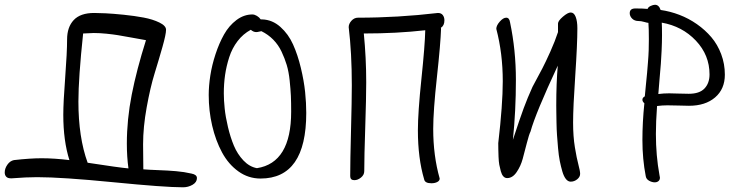

<svg xmlns="http://www.w3.org/2000/svg" viewBox="-40 -757 3179 813"><path d="M663.1 -630.9Q663.1 -611.8 647.9 -558.3Q632.8 -504.9 614.5 -445.6Q596.2 -386.2 581.1 -302.5Q565.9 -218.8 565.9 -146Q565.9 -129.4 566.4 -94.2Q566.9 -59.1 566.9 -40Q588.9 -38.1 629.9 -36.6Q670.9 -35.2 705.3 -32.2Q739.7 -29.3 771 -22Q793.9 -17.6 793.9 -2.9Q793.9 14.6 775.4 25.4Q756.8 36.1 734.9 36.1Q657.2 36.1 439.5 14.6Q221.7 -6.8 117.2 -6.8Q71.3 -6.8 11.2 -2H4.9Q-7.3 -2 -13.7 -8.8Q-20 -15.6 -20 -26.9Q-20 -43.5 -8.8 -59.6Q2.4 -75.7 19 -79.1Q87.9 -86.9 136.2 -86.9Q189.9 -86.9 253.9 -79.1Q228 -160.6 228 -271Q228 -323.2 236.1 -429.7Q244.1 -536.1 244.1 -589.8Q244.1 -642.1 272.2 -672.1Q300.3 -702.1 358.9 -702.1Q376.5 -702.1 407 -700.7Q437.5 -699.2 483.6 -694.6Q529.8 -689.9 568.4 -682.6Q606.9 -675.3 635 -661.6Q663.1 -647.9 663.1 -630.9ZM331.1 -67.9Q463.9 -47.4 503.9 -43.9Q497.1 -93.3 497.1 -148.9Q497.1 -250.5 517.8 -356.2Q538.6 -461.9 578.1 -586.9Q558.6 -590.3 518.1 -597.7Q477.5 -605 458.5 -608.2Q439.5 -611.3 410.6 -614.3Q381.8 -617.2 356.9 -617.2Q344.2 -617.2 312 -615.2Q292 -426.3 292 -327.1Q292 -175.3 331.1 -67.9Z M843.8 -355Q843.8 -393.1 850.6 -437.3Q857.4 -481.4 872.6 -527.6Q887.7 -573.7 908.7 -611.1Q929.7 -648.4 961.2 -672.1Q992.7 -695.8 1028.8 -695.8Q1037.6 -695.8 1047.9 -689.7Q1058.1 -683.6 1064 -674.8H1070.8Q1113.3 -673.3 1147.2 -643.1Q1181.2 -612.8 1200.9 -568.8Q1220.7 -524.9 1233.9 -469.7Q1247.1 -414.6 1252 -367.4Q1256.8 -320.3 1256.8 -278.8Q1256.8 -1 1063 -1Q1011.7 -1 969.5 -31.2Q927.2 -61.5 900.1 -111.8Q873 -162.1 858.4 -224.9Q843.8 -287.6 843.8 -355ZM1066.9 -625Q1064.5 -625 1057.1 -623Q1049.8 -621.1 1044.9 -621.1Q1033.2 -621.1 1022 -630.9Q989.3 -613.3 966.1 -583Q942.9 -552.7 930.7 -514.9Q918.5 -477.1 913.1 -439.7Q907.7 -402.3 907.7 -361.8Q907.7 -333 911.4 -297.6Q915 -262.2 925.3 -219Q935.5 -175.8 950.4 -140.1Q965.3 -104.5 990.7 -77.6Q1016.1 -50.8 1047.9 -44.9Q1192.9 -67.4 1192.9 -284.2Q1192.9 -322.8 1191.7 -351.1Q1190.4 -379.4 1186.5 -416.5Q1182.6 -453.6 1174.1 -481.9Q1165.5 -510.3 1152.1 -538.6Q1138.7 -566.9 1117.2 -588.9Q1095.7 -610.8 1066.9 -625Z M1760.7 -628.9Q1639.2 -615.2 1500.5 -615.2Q1510.7 -512.2 1510.7 -408.2Q1510.7 -344.7 1506.6 -219.2Q1502.4 -93.8 1502.4 -32.2Q1502.4 -16.6 1488.8 -5.4Q1475.1 5.9 1460.4 5.9Q1442.9 5.9 1442.9 -11.2Q1442.9 -75.2 1446.3 -203.9Q1449.7 -332.5 1449.7 -396Q1449.7 -532.7 1436.5 -642.1Q1436.5 -656.2 1448.2 -669.2Q1460 -682.1 1475.6 -682.1Q1644.5 -682.1 1814.5 -702.1Q1828.1 -702.1 1835 -693.1Q1841.8 -684.1 1841.8 -670.9Q1841.8 -648.4 1826.7 -639.2Q1826.7 -638.7 1827.1 -637.7Q1827.6 -636.7 1827.6 -636.2Q1825.7 -573.7 1810.1 -430.7Q1794.4 -287.6 1794.4 -210.9Q1794.4 -97.7 1821.8 -1Q1821.8 8.3 1811.5 13.7Q1801.3 19 1786.6 19Q1758.8 19 1755.9 2Q1729.5 -87.4 1729.5 -205.1Q1729.5 -280.3 1744.4 -422.6Q1759.3 -564.9 1760.7 -628.9Z M2322.8 -621.1V-657.2Q2322.8 -668.5 2343.5 -686.3Q2364.3 -704.1 2376.5 -704.1Q2390.6 -704.1 2397.7 -685.5Q2404.8 -667 2404.8 -637.2Q2404.8 -570.3 2395.8 -436.5Q2386.7 -302.7 2386.7 -237.8Q2386.7 -179.2 2394.3 -133.1Q2401.9 -86.9 2409.2 -59.8Q2416.5 -32.7 2416.5 -21Q2416.5 -7.8 2404.1 2.2Q2391.6 12.2 2376.5 12.2Q2365.2 12.2 2356.2 1Q2347.2 -10.3 2341.1 -31.2Q2335 -52.2 2330.3 -75.4Q2325.7 -98.6 2323 -129.9Q2320.3 -161.1 2318.6 -184.8Q2316.9 -208.5 2316.4 -238.5Q2315.9 -268.6 2315.7 -281.5Q2315.4 -294.4 2315.4 -311Q2315.4 -404.8 2321.8 -479Q2227.1 -275.9 2206.5 -200.2Q2200.2 -188 2190.9 -151.6Q2181.6 -115.2 2173.3 -84.5Q2165 -53.7 2147.7 -28.3Q2130.4 -2.9 2107.4 -2.9Q2098.1 -2.9 2091.3 -10.3Q2084.5 -17.6 2080.6 -32Q2076.7 -46.4 2074.2 -59.3Q2071.8 -72.3 2071 -93Q2070.3 -113.8 2070.1 -123.5Q2069.8 -133.3 2069.8 -150.9Q2088.9 -314.5 2088.9 -413.1Q2088.9 -530.8 2061.5 -634.8Q2061.5 -648.9 2076.2 -665.5Q2090.8 -682.1 2103.5 -682.1Q2116.7 -682.1 2119.6 -663.1Q2144.5 -544.9 2144.5 -418.9Q2144.5 -287.6 2131.8 -165Q2161.6 -255.9 2177.5 -298.8Q2193.4 -341.8 2214.8 -389.2Q2243.2 -441.9 2256.6 -467.5Q2270 -493.2 2290.3 -538.3Q2310.5 -583.5 2322.8 -621.1Z M2690.4 -349.1Q2690.9 -356 2694.8 -395.3Q2698.7 -434.6 2700 -448.2Q2701.2 -461.9 2703.6 -491.9Q2706.1 -522 2706.8 -544.7Q2707.5 -567.4 2707.5 -590.8Q2707.5 -637.2 2705.6 -660.2Q2701.2 -660.2 2688 -664.1Q2674.8 -668 2663.6 -668Q2647 -668 2636.7 -678.2Q2626.5 -688.5 2626.5 -701.2Q2626.5 -721.2 2650.4 -721.2Q2685.1 -721.2 2702.1 -719.2Q2704.6 -727.1 2715.3 -731.9Q2726.1 -736.8 2733.4 -736.8Q2750 -736.8 2757.3 -714.8Q2797.9 -709 2836.9 -694.1Q2876 -679.2 2910.9 -654.8Q2945.8 -630.4 2972.2 -599.4Q2998.5 -568.4 3013.9 -527.3Q3029.3 -486.3 3029.3 -440.9Q3029.3 -379.9 2988 -344.5Q2946.8 -309.1 2877.4 -309.1Q2864.3 -309.1 2833.7 -310.1Q2803.2 -311 2786.1 -311Q2764.6 -311 2742.2 -308.1Q2737.3 -241.2 2737.3 -189.9Q2737.3 -98.1 2752.4 -16.1Q2754.4 -8.3 2754.4 -4.9Q2754.4 4.9 2748 10Q2741.7 15.1 2732.4 15.1Q2720.7 15.1 2708.5 8.3Q2696.3 1.5 2694.3 -11.2Q2680.2 -83.5 2680.2 -164.1Q2680.2 -238.8 2688.5 -319.8Q2680.2 -326.7 2680.2 -335Q2680.2 -343.3 2690.4 -349.1ZM2762.2 -661.1Q2763.2 -643.1 2763.2 -607.9Q2763.2 -578.6 2761.5 -542.2Q2759.8 -505.9 2758.3 -487.1Q2756.8 -468.3 2752.4 -417.7Q2748 -367.2 2747.6 -358.9Q2770.5 -361.8 2793.5 -361.8Q2805.2 -361.8 2833 -360.8Q2860.8 -359.9 2876.5 -359.9Q2921.9 -359.9 2943.1 -382.3Q2964.4 -404.8 2964.4 -441.9Q2964.4 -523.9 2906.5 -585Q2848.6 -646 2762.2 -661.1Z"/></svg>

Font: Zhizn
Style: Regular
Weight: 400
Designer: Peter Zharnov
Foundry: Peter Zharnov
Version: Version 1.000